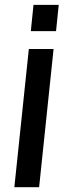

<svg xmlns="http://www.w3.org/2000/svg" viewBox="-20 -783 271 803"><path d="M40 0 100.6 -578.1H204.1L143.6 0ZM108.9 -652.8 120.1 -762.7H225.6L214.4 -652.8Z"/></svg>

Font: Oswald
Style: Regular
Weight: 400
Designer: Vernon Adams
Foundry: Vernon Adams
Version: 3.0; ttfautohint (v0.94.23-7a4d-dirty) -l 8 -r 50 -G 200 -x 